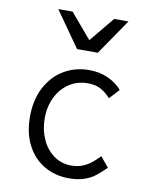

<svg xmlns="http://www.w3.org/2000/svg" viewBox="-92 -905 783 978"><g transform="rotate(10 300.0 -416.0)"><path d="M82.5 -271Q82.5 -358 116.5 -423Q150.5 -488 209 -522.5Q267.5 -557 339 -557Q395 -557 439 -536.2Q483 -515.5 509 -484L462.5 -433Q440 -458 412.8 -473.8Q385.5 -489.5 343.5 -489.5Q290.5 -489.5 248.2 -462Q206 -434.5 182 -385.8Q158 -337 158 -275.5Q158 -217 180 -168.2Q202 -119.5 241.5 -90.8Q281 -62 332 -62Q364 -62 389.8 -72.2Q415.5 -82.5 434.8 -97.8Q454 -113 475.5 -135.5L518.5 -83.5L510.5 -75.5Q484.5 -50.5 463.5 -34.5Q442.5 -18.5 409.8 -7.2Q377 4 332 4Q260.5 4 203.8 -29Q147 -62 114.8 -124.2Q82.5 -186.5 82.5 -271ZM129.5 -835.5H203.5L312.5 -707L418.5 -835.5H492.5L366.5 -651.5H259Z"/></g></svg>

Font: JuliaMono Light
Style: Regular
Weight: 300
Monospace: yes
Designer: cormullion
Foundry: corm
Version: Version 0.054; ttfautohint (v1.8.4)